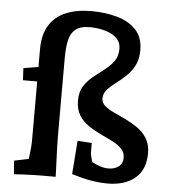

<svg xmlns="http://www.w3.org/2000/svg" viewBox="-54 -820 786 879"><g transform="rotate(5 338.5 -380.0)"><path d="M471.1 10Q441.9 10 411 5.4Q380 0.8 353 -6.1Q326 -13.1 307.5 -18.9L319.2 -172.9L384.7 -168.6V-126.5Q384.7 -120.8 387.9 -106.5Q391.1 -92.2 395.8 -76Q400.5 -59.8 404.5 -46L347.5 -102.9Q382.2 -87.1 413 -73Q443.7 -59 470.1 -59Q498.5 -59 517.4 -73.3Q536.2 -87.5 536.2 -114.2Q536.2 -138.9 519.4 -155.8Q502.5 -172.7 476.4 -185.8Q450.2 -198.9 420.5 -212.8Q390.9 -226.7 364.7 -244.8Q338.5 -262.8 321.7 -289.8Q304.9 -316.8 304.9 -356.1Q304.9 -397.1 322 -423.7Q339.2 -450.3 364.1 -470.3Q389.1 -490.4 414 -509.1Q439 -527.8 456.1 -551.4Q473.3 -575 473.3 -609Q473.3 -638.8 453.4 -657.9Q433.5 -676.9 401.4 -686.2Q369.3 -695.5 331.3 -696.2Q286.2 -696.2 264.1 -677.9Q242.1 -659.6 234.9 -626.3Q227.6 -592.9 227.6 -546V-182.5Q227.6 -163.5 228.5 -138.4Q229.3 -113.3 230.3 -87Q231.3 -60.7 232.3 -37.5Q233.3 -14.3 233.6 0H167.7Q150.8 0 129.4 0.7Q107.9 1.4 85.5 2.4Q63.1 3.4 42.2 5L37.2 -57L153.7 -81.3L96.4 -18.4Q100 -40.8 103.3 -66.5Q106.6 -92.2 109 -115Q111.3 -137.8 111.3 -152.5V-578.9Q111.9 -645.4 139.1 -687.7Q166.3 -730.1 215.5 -750Q264.8 -770 331.3 -770Q395.4 -770 449.6 -754.5Q503.9 -739.1 536.5 -704.4Q569.2 -669.6 569.2 -611.5Q569.2 -569.2 553.7 -539.9Q538.2 -510.6 515.5 -489.4Q492.9 -468.2 469.8 -451.1Q446.6 -434 431.1 -416.3Q415.6 -398.6 415.6 -375.7Q415.6 -356.3 432.3 -342.1Q449 -328 475.2 -315.9Q501.4 -303.7 530.5 -289.8Q559.7 -275.8 585.9 -257.3Q612.1 -238.7 628.8 -211.3Q645.5 -183.8 645.5 -144.6Q645.5 -68.6 598.7 -29.3Q551.9 10 471.1 10ZM45.9 -427.4 42.9 -482.7 126.9 -496.6 127.3 -427.4Z"/></g></svg>

Font: Andada Pro
Style: Regular
Weight: 400
Designer: Carolina Giovagnoli
Foundry: Huerta Tipografica
Version: Version 3.003